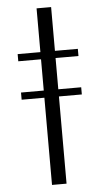

<svg xmlns="http://www.w3.org/2000/svg" viewBox="-61 -731 531 989"><g transform="rotate(-5 205.0 -236.5)"><path d="M167 220V-693H242.2V220ZM49.4 -230.9V-268H360.6V-230.9ZM49.4 -429.6V-466.7H360.6V-429.6Z"/></g></svg>

Font: Ancizar Serif Light
Style: Regular
Weight: 300
Designer: Cesar Puertas, Viviana Monsalve, Julian Moncada, Julian Prieto, Jose Castro, Felipe Aragon, Mariel Hernandez, Sara Alarc
Version: Version 8.100